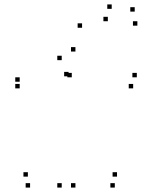

<svg xmlns="http://www.w3.org/2000/svg" viewBox="-20 -838 660 868"><path d="M485 -798V-818H465V-798ZM259 -566V-586H239V-566ZM259 10V-10H239V10ZM321 10V-10H301V10ZM321 -605V-625H301V-605ZM351 -712.5V-732.5H331V-712.5ZM467.5 -742V-762H447.5V-742ZM601 -722V-742H581V-722ZM589 -785.5V-805.5H569V-785.5ZM499 10V-10H479V10ZM509 -39.5V-59.5H489V-39.5ZM106 -39.5V-59.5H86V-39.5ZM116 10V-10H96V10ZM290 -493V-513H270V-493ZM69 -468.5V-488.5H49V-468.5ZM69 -438.5V-458.5H49V-438.5ZM582 -438.5V-458.5H562V-438.5ZM598.5 -488.5V-508.5H578.5V-488.5ZM304.5 -488.5V-508.5H284.5V-488.5Z"/></svg>

Font: Monaspace Argon Dots Var
Style: Regular
Weight: 400
Designer: Riley Cran and the Lettermatic Team
Version: Version 1.100 (Monaspace Argon Dots)